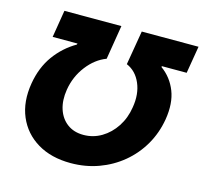

<svg xmlns="http://www.w3.org/2000/svg" viewBox="-106 -846 1031 973"><g transform="rotate(15 409.5 -359.5)"><path d="M49.3 -329.1Q64 -416 109.1 -478.3Q154.3 -540.5 220.2 -578.6L222.2 -584.5H91.8L115.2 -727.5H414.1L384.8 -548.3Q327.6 -526.9 284.9 -471.4Q242.2 -416 230.5 -344.7Q221.2 -287.1 235.8 -241.9Q250.5 -196.8 285.2 -170.9Q319.8 -145 370.1 -145Q421.4 -145 464.8 -170.9Q508.3 -196.8 537.8 -241.9Q567.4 -287.1 576.2 -344.7Q588.4 -416 564.7 -471.4Q541 -526.9 490.7 -548.3L521 -727.5H818.8L794.9 -584.5H664.6L664.1 -579.6Q717.8 -541 742.4 -478.5Q767.1 -416 752.9 -329.1Q740.2 -254.4 704.3 -192.6Q668.5 -130.9 613.8 -85.4Q559.1 -40 490.7 -15.1Q422.4 9.8 344.7 9.8Q242.2 9.8 169.9 -33.7Q97.7 -77.1 65.2 -153.6Q32.7 -230 49.3 -329.1Z"/></g></svg>

Font: Inter Extra Bold
Style: Italic
Weight: 800
Italic angle: -9.39999°
Designer: Rasmus Andersson
Foundry: rsms
Version: Version 4.000;git-3c8e0fc